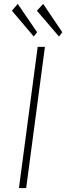

<svg xmlns="http://www.w3.org/2000/svg" viewBox="-20 -963 339 983"><path d="M71 -943 41 -908 153 -776 170 -798ZM201 -943 169 -908 282 -776 299 -798ZM173 -723 77 0H114L210 -723Z"/></svg>

Font: United Sans Thin
Style: Italic
Weight: 100
Italic angle: -8°
Designer: Pablo Impallari, Rodrigo Fuenzalida (Modified by Dan O. Williams)
Version: Version 1.000;PS 001.000;hotconv 1.0.88;makeotf.lib2.5.64775